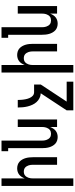

<svg xmlns="http://www.w3.org/2000/svg" viewBox="755 -1530 990 2540"><g transform="rotate(-90 1250.0 -260.0)"><path d="M60 215V-735H160V-428Q168 -449 180 -468Q192 -487 209.5 -501Q227 -515 248.5 -521.5Q270 -528 292 -528Q316 -528 339.5 -520.5Q363 -513 380.5 -497Q398 -481 410 -459.5Q422 -438 428.5 -415Q435 -392 437.5 -368Q440 -344 440 -320V0H340V-320Q340 -334 338.5 -348Q337 -362 332.5 -375.5Q328 -389 320.5 -401.5Q313 -414 302.5 -423Q292 -432 278 -436Q264 -440 250 -440Q236 -440 222 -436Q208 -432 197.5 -423Q187 -414 179.5 -401.5Q172 -389 167.5 -375.5Q163 -362 161.5 -348Q160 -334 160 -320V215Z M708 8Q684 8 660.5 0.5Q637 -7 619.5 -23Q602 -39 590 -60.5Q578 -82 571.5 -105Q565 -128 562.5 -152Q560 -176 560 -200V-647H520V-735H660V-200Q660 -186 661.5 -172Q663 -158 667.5 -144.5Q672 -131 679.5 -118.5Q687 -106 697.5 -97Q708 -88 722 -84Q736 -80 750 -80Q764 -80 778 -84Q792 -88 802.5 -97Q813 -106 820.5 -118.5Q828 -131 832.5 -144.5Q837 -158 838.5 -172Q840 -186 840 -200V-520H940V0H840V-92Q832 -71 820 -52Q808 -33 790.5 -19Q773 -5 751.5 1.5Q730 8 708 8Z M1440 215H1060V127L1286 -216Q1253 -217 1222.5 -232Q1192 -247 1170 -271.5Q1148 -296 1134 -326.5Q1120 -357 1112 -389Q1104 -421 1101 -454Q1098 -487 1098 -520H1198Q1198 -507 1198.5 -494Q1199 -481 1200 -467.5Q1201 -454 1203 -441Q1205 -428 1207.5 -415Q1210 -402 1214 -389.5Q1218 -377 1223 -365Q1228 -353 1235.5 -342Q1243 -331 1252.5 -322Q1262 -313 1274.5 -308.5Q1287 -304 1300 -304H1402V-216L1176 127H1440Z M1560 215V-735H1660V-428Q1668 -449 1680 -468Q1692 -487 1709.5 -501Q1727 -515 1748.5 -521.5Q1770 -528 1792 -528Q1816 -528 1839.5 -520.5Q1863 -513 1880.5 -497Q1898 -481 1910 -459.5Q1922 -438 1928.5 -415Q1935 -392 1937.5 -368Q1940 -344 1940 -320V0H1840V-320Q1840 -334 1838.5 -348Q1837 -362 1832.5 -375.5Q1828 -389 1820.5 -401.5Q1813 -414 1802.5 -423Q1792 -432 1778 -436Q1764 -440 1750 -440Q1736 -440 1722 -436Q1708 -432 1697.5 -423Q1687 -414 1679.5 -401.5Q1672 -389 1667.5 -375.5Q1663 -362 1661.5 -348Q1660 -334 1660 -320V215Z M2208 8Q2184 8 2160.5 0.5Q2137 -7 2119.5 -23Q2102 -39 2090 -60.5Q2078 -82 2071.5 -105Q2065 -128 2062.5 -152Q2060 -176 2060 -200V-647H2020V-735H2160V-200Q2160 -186 2161.5 -172Q2163 -158 2167.5 -144.5Q2172 -131 2179.5 -118.5Q2187 -106 2197.5 -97Q2208 -88 2222 -84Q2236 -80 2250 -80Q2264 -80 2278 -84Q2292 -88 2302.5 -97Q2313 -106 2320.5 -118.5Q2328 -131 2332.5 -144.5Q2337 -158 2338.5 -172Q2340 -186 2340 -200V-520H2440V0H2340V-92Q2332 -71 2320 -52Q2308 -33 2290.5 -19Q2273 -5 2251.5 1.5Q2230 8 2208 8Z"/></g></svg>

Font: Iosevka Term Curly Semibold
Style: Regular
Weight: 600
Designer: Belleve Invis
Foundry: Belleve Invis
Version: Version 32.3.0